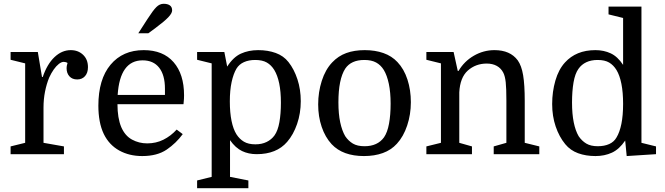

<svg xmlns="http://www.w3.org/2000/svg" viewBox="-20 -815 3513 1015"><path d="M337 -482Q333 -485 327.5 -486.5Q322 -488 317 -488Q305 -488 291 -477Q277 -466 264 -447.5Q251 -429 240 -405Q226 -371 218 -330.5Q210 -290 210 -247V-60L318 -41V0H36V-41L113 -60V-480L36 -499V-540H180L202 -408H206Q229 -476 268 -513Q307 -550 354 -550Q393 -550 419 -525.5Q445 -501 445 -460Q445 -430 429.5 -412.5Q414 -395 388 -395Q362 -395 347 -411.5Q332 -428 332 -455Q332 -461 333 -466.5Q334 -472 337 -482Z M950 -264H601Q601 -191 621 -143Q641 -97 678 -77Q715 -57 758 -57Q805 -57 844 -76.5Q883 -96 914 -130L946 -106Q911 -58 861 -24Q811 10 732 10Q663 10 610 -19.5Q557 -49 529 -106Q514 -137 507 -175Q500 -213 500 -256Q500 -396 564.5 -473Q629 -550 740 -550Q842 -550 897.5 -486.5Q953 -423 953 -311Q953 -301 952.5 -292.5Q952 -284 950 -264ZM734 -496Q614 -496 602 -313H852V-346Q852 -418 821.5 -457Q791 -496 734 -496ZM711 -639 760 -715Q789 -760 806.5 -777.5Q824 -795 845 -795Q866 -795 878 -786.5Q890 -778 890 -760Q890 -745 869.5 -723.5Q849 -702 802 -667L764 -639Z M1196 120 1293 139V180H1022V139L1099 120V-480L1022 -499V-540H1166L1181 -463Q1213 -513 1253.5 -531.5Q1294 -550 1345 -550Q1396 -550 1437.5 -535Q1479 -520 1505 -487Q1535 -449 1552.5 -395.5Q1570 -342 1570 -280Q1570 -216 1550.5 -159.5Q1531 -103 1498 -65Q1442 0 1337 0Q1294 0 1259.5 -16.5Q1225 -33 1196 -74ZM1195 -279Q1195 -220 1204 -176Q1213 -132 1230 -105Q1246 -80 1269.5 -66Q1293 -52 1330 -52Q1364 -52 1389.5 -64.5Q1415 -77 1431 -99Q1449 -124 1457 -169Q1465 -214 1465 -272Q1465 -331 1456 -374Q1447 -417 1430 -445Q1414 -471 1390.5 -484.5Q1367 -498 1329 -498Q1295 -498 1269.5 -486.5Q1244 -475 1230 -452Q1214 -425 1204.5 -381.5Q1195 -338 1195 -279Z M2152 -275Q2152 -210 2132.5 -151.5Q2113 -93 2078 -55Q2048 -22 2004 -6Q1960 10 1904 10Q1849 10 1806 -5.5Q1763 -21 1733 -53Q1699 -90 1680.5 -144.5Q1662 -199 1662 -263Q1662 -328 1681 -387.5Q1700 -447 1736 -485Q1768 -519 1810.5 -534.5Q1853 -550 1908 -550Q1963 -550 2007 -534.5Q2051 -519 2081 -487Q2116 -450 2134 -394.5Q2152 -339 2152 -275ZM1769 -274Q1769 -213 1778.5 -168.5Q1788 -124 1805 -95Q1822 -70 1845.5 -56Q1869 -42 1907 -42Q1976 -42 2010 -89Q2028 -115 2036.5 -161Q2045 -207 2045 -267Q2045 -327 2035.5 -372Q2026 -417 2009 -445Q1993 -471 1968.5 -484.5Q1944 -498 1906 -498Q1836 -498 1805 -452Q1769 -396 1769 -274Z M2311 -60V-480L2234 -499V-540H2378L2400 -440H2404Q2434 -491 2485 -520.5Q2536 -550 2594 -550Q2677 -550 2717 -496Q2737 -468 2745.5 -417.5Q2754 -367 2754 -281V-60L2831 -41V0H2590V-41L2657 -60V-283Q2657 -348 2653.5 -380Q2650 -412 2641 -430Q2629 -454 2606.5 -466.5Q2584 -479 2553 -479Q2495 -479 2453 -442Q2412 -405 2408 -327V-60L2475 -41V0H2234V-41Z M2899 -265Q2899 -330 2916 -389Q2933 -448 2967 -485Q2996 -517 3036 -533.5Q3076 -550 3128 -550Q3172 -550 3208.5 -533Q3245 -516 3274 -472V-720L3197 -739V-780H3371V-60L3448 -41V0L3293 10L3285 -72Q3254 -26 3215 -8Q3176 10 3128 10Q3077 10 3036 -5Q2995 -20 2968 -53Q2936 -92 2917.5 -146.5Q2899 -201 2899 -265ZM3274 -266Q3274 -327 3265 -372Q3256 -417 3239 -445Q3223 -471 3200 -484.5Q3177 -498 3139 -498Q3105 -498 3079.5 -486Q3054 -474 3038 -451Q3020 -426 3012 -379.5Q3004 -333 3004 -273Q3004 -213 3013 -168.5Q3022 -124 3039 -95Q3056 -70 3079.5 -56Q3103 -42 3140 -42Q3175 -42 3200.5 -53.5Q3226 -65 3239 -88Q3256 -116 3265 -160.5Q3274 -205 3274 -266Z"/></svg>

Font: Domine
Style: Regular
Weight: 400
Designer: Pablo Impallari, Rodrigo Fuenzalida, Brenda Gallo
Foundry: Pablo Impallari, Rodrigo Fuenzalida, Brenda Gallo
Version: Version 2.000